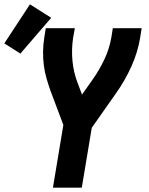

<svg xmlns="http://www.w3.org/2000/svg" viewBox="-67 -865 687 885"><path d="M177 0 225 -289 166 -446Q156 -474 147.5 -503.5Q139 -533 135 -564Q131 -595 131.5 -627Q132 -659 137 -691L144 -735H278L270 -691Q262 -637 267 -584.5Q272 -532 290 -485L311 -429L359 -497Q391 -542 414 -591Q437 -640 446 -691L453 -735H586L579 -691Q568 -624 538.5 -558.5Q509 -493 467 -434L356 -276L310 0ZM27 -618 -47 -665 71 -845 169 -783Z"/></svg>

Font: Iosevka Curly XBdEx
Style: Italic
Weight: 800
Width: 7
Italic angle: -9°
Monospace: yes
Designer: Belleve Invis
Foundry: Belleve Invis
Version: Version 11.1.0; ttfautohint (v1.8.3)